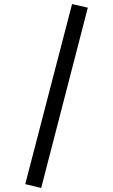

<svg xmlns="http://www.w3.org/2000/svg" viewBox="-20 -827 560 951"><path d="M105 85 337 -807 415 -789 184 104Z"/></svg>

Font: Fira Sans Variable
Style: Regular
Weight: 400
Designer: Carrois Corporate & Edenspiekermann AG
Foundry: Carrois Corporate GbR & Edenspiekermann AG
Version: Version 4.202